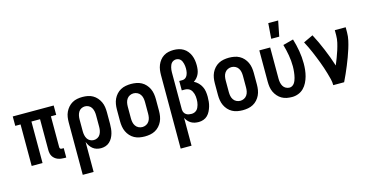

<svg xmlns="http://www.w3.org/2000/svg" viewBox="-91 -1218 3681 1894"><g transform="rotate(-15 1750.0 -271.0)"><path d="M446 8H426Q409 8 392.5 5.5Q376 3 360.5 -3Q345 -9 331.5 -20Q318 -31 309.5 -45Q301 -59 297.5 -75.5Q294 -92 294 -109V-424H206V0H95V-424H41V-520H459V-424H405V-109Q405 -104 406.5 -100Q408 -96 411 -93Q414 -90 418 -89Q422 -88 426 -88H446Z M559 215V-320Q559 -347 563 -374Q567 -401 578.5 -425.5Q590 -450 608 -470.5Q626 -491 649.5 -504.5Q673 -518 700 -523Q727 -528 754 -528Q781 -528 808 -523Q835 -518 858.5 -504.5Q882 -491 900 -470.5Q918 -450 929.5 -425.5Q941 -401 945 -374Q949 -347 949 -320V-200Q949 -176 946.5 -152Q944 -128 937.5 -105Q931 -82 919.5 -61Q908 -40 890 -23.5Q872 -7 849 0.5Q826 8 802 8Q780 8 758 1.5Q736 -5 719 -19Q702 -33 690 -51.5Q678 -70 670 -91V215ZM754 -88Q774 -88 792 -97.5Q810 -107 820 -124Q830 -141 834 -160.5Q838 -180 838 -200V-320Q838 -340 834 -359.5Q830 -379 820 -396Q810 -413 792 -422.5Q774 -432 754 -432Q734 -432 716 -422.5Q698 -413 688 -396Q678 -379 674 -359.5Q670 -340 670 -320V-200Q670 -180 674 -160.5Q678 -141 688 -124Q698 -107 716 -97.5Q734 -88 754 -88Z M1250 8Q1223 8 1195.5 3Q1168 -2 1144 -15Q1120 -28 1101.5 -48.5Q1083 -69 1071.5 -93.5Q1060 -118 1055.5 -145.5Q1051 -173 1051 -200V-320Q1051 -347 1055.5 -374.5Q1060 -402 1071.5 -426.5Q1083 -451 1101.5 -471.5Q1120 -492 1144 -505Q1168 -518 1195.5 -523Q1223 -528 1250 -528Q1277 -528 1304.5 -523Q1332 -518 1356 -505Q1380 -492 1398.5 -471.5Q1417 -451 1428.5 -426.5Q1440 -402 1444.5 -374.5Q1449 -347 1449 -320V-200Q1449 -173 1444.5 -145.5Q1440 -118 1428.5 -93.5Q1417 -69 1398.5 -48.5Q1380 -28 1356 -15Q1332 -2 1304.5 3Q1277 8 1250 8ZM1250 -88Q1270 -88 1288.5 -97Q1307 -106 1318.5 -123Q1330 -140 1334 -160Q1338 -180 1338 -200V-320Q1338 -340 1334 -360Q1330 -380 1318.5 -397Q1307 -414 1288.5 -423Q1270 -432 1250 -432Q1230 -432 1211.5 -423Q1193 -414 1181.5 -397Q1170 -380 1166 -360Q1162 -340 1162 -320V-200Q1162 -180 1166 -160Q1170 -140 1181.5 -123Q1193 -106 1211.5 -97Q1230 -88 1250 -88Z M1559 215V-535Q1559 -561 1562.5 -587Q1566 -613 1576 -637.5Q1586 -662 1602.5 -683Q1619 -704 1641.5 -718Q1664 -732 1690 -737.5Q1716 -743 1742 -743Q1768 -743 1793.5 -737.5Q1819 -732 1841.5 -718.5Q1864 -705 1880.5 -684.5Q1897 -664 1907 -640Q1917 -616 1921 -590Q1925 -564 1925 -539Q1925 -517 1922 -495Q1919 -473 1910.5 -453Q1902 -433 1887.5 -416Q1873 -399 1855 -388Q1879 -376 1898 -357Q1917 -338 1929 -314Q1941 -290 1945 -263.5Q1949 -237 1949 -210Q1949 -185 1946.5 -160.5Q1944 -136 1937 -112.5Q1930 -89 1919 -66.5Q1908 -44 1890.5 -26.5Q1873 -9 1849 -0.5Q1825 8 1801 8Q1780 8 1760.5 4Q1741 0 1723.5 -10Q1706 -20 1692.5 -35.5Q1679 -51 1670 -69V215ZM1753 -88Q1767 -88 1780.5 -93Q1794 -98 1804.5 -108Q1815 -118 1821 -131Q1827 -144 1831 -158Q1835 -172 1836.5 -186Q1838 -200 1838 -215Q1838 -229 1836.5 -243Q1835 -257 1831 -270.5Q1827 -284 1820 -297Q1813 -310 1802.5 -319Q1792 -328 1778 -332.5Q1764 -337 1750 -337H1718V-433H1750Q1761 -433 1771.5 -437.5Q1782 -442 1789.5 -450.5Q1797 -459 1802 -469.5Q1807 -480 1809.5 -491Q1812 -502 1813 -513.5Q1814 -525 1814 -536Q1814 -549 1812.5 -561Q1811 -573 1808 -585Q1805 -597 1800 -608.5Q1795 -620 1786.5 -629Q1778 -638 1766 -642.5Q1754 -647 1742 -647Q1730 -647 1718 -642Q1706 -637 1697.5 -628Q1689 -619 1684 -607.5Q1679 -596 1676 -584Q1673 -572 1671.5 -559.5Q1670 -547 1670 -535V-154L1671 -147Q1672 -133 1679.5 -120.5Q1687 -108 1699 -100.5Q1711 -93 1725 -90.5Q1739 -88 1753 -88Z M2250 8Q2223 8 2195.5 3Q2168 -2 2144 -15Q2120 -28 2101.5 -48.5Q2083 -69 2071.5 -93.5Q2060 -118 2055.5 -145.5Q2051 -173 2051 -200V-320Q2051 -347 2055.5 -374.5Q2060 -402 2071.5 -426.5Q2083 -451 2101.5 -471.5Q2120 -492 2144 -505Q2168 -518 2195.5 -523Q2223 -528 2250 -528Q2277 -528 2304.5 -523Q2332 -518 2356 -505Q2380 -492 2398.5 -471.5Q2417 -451 2428.5 -426.5Q2440 -402 2444.5 -374.5Q2449 -347 2449 -320V-200Q2449 -173 2444.5 -145.5Q2440 -118 2428.5 -93.5Q2417 -69 2398.5 -48.5Q2380 -28 2356 -15Q2332 -2 2304.5 3Q2277 8 2250 8ZM2250 -88Q2270 -88 2288.5 -97Q2307 -106 2318.5 -123Q2330 -140 2334 -160Q2338 -180 2338 -200V-320Q2338 -340 2334 -360Q2330 -380 2318.5 -397Q2307 -414 2288.5 -423Q2270 -432 2250 -432Q2230 -432 2211.5 -423Q2193 -414 2181.5 -397Q2170 -380 2166 -360Q2162 -340 2162 -320V-200Q2162 -180 2166 -160Q2170 -140 2181.5 -123Q2193 -106 2211.5 -97Q2230 -88 2250 -88Z M2754 8Q2727 8 2700 3Q2673 -2 2649.5 -15.5Q2626 -29 2608 -49.5Q2590 -70 2578.5 -94.5Q2567 -119 2563 -146Q2559 -173 2559 -200V-520H2670V-200Q2670 -180 2674 -160.5Q2678 -141 2688 -124Q2698 -107 2716 -97.5Q2734 -88 2754 -88Q2768 -88 2781 -96Q2794 -104 2802 -115.5Q2810 -127 2815.5 -140.5Q2821 -154 2824.5 -168Q2828 -182 2830.5 -196Q2833 -210 2834.5 -224.5Q2836 -239 2837 -253.5Q2838 -268 2838 -282Q2838 -340 2828 -397Q2818 -454 2802 -510L2908 -538Q2927 -476 2938 -412Q2949 -348 2949 -283Q2949 -250 2945.5 -217.5Q2942 -185 2933.5 -153.5Q2925 -122 2910 -92Q2895 -62 2872 -39Q2849 -16 2818 -4Q2787 8 2754 8ZM2702 -600 2714 -757H2815L2784 -600Z M3175 0Q3175 -32 3167 -63.5Q3159 -95 3150 -126Q3141 -157 3131 -187Q3121 -217 3109.5 -247.5Q3098 -278 3086 -307.5Q3074 -337 3061.5 -366.5Q3049 -396 3035 -425Q3021 -454 3006 -482L3104 -528Q3126 -487 3146 -444Q3166 -401 3184 -357.5Q3202 -314 3218.5 -270Q3235 -226 3249 -181Q3263 -215 3276.5 -250Q3290 -285 3301.5 -321Q3313 -357 3321.5 -393.5Q3330 -430 3330 -468V-520H3441V-468Q3441 -427 3432 -386.5Q3423 -346 3410.5 -306.5Q3398 -267 3383.5 -228Q3369 -189 3353.5 -151Q3338 -113 3321 -75Q3304 -37 3286 0Z"/></g></svg>

Font: Iosevka
Style: Bold
Weight: 700
Monospace: yes
Designer: Belleve Invis
Foundry: Belleve Invis
Version: Version 32.5.0; ttfautohint (v1.8.4)